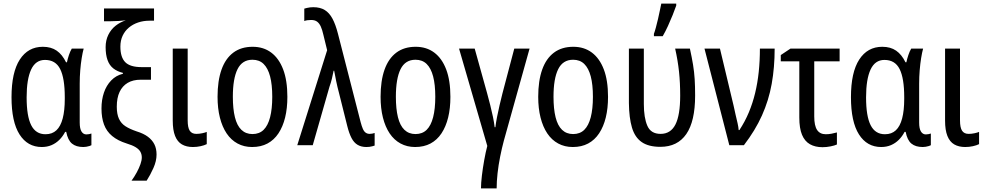

<svg xmlns="http://www.w3.org/2000/svg" viewBox="-20 -807 5478 1067"><path d="M233 -61Q270 -61 293.5 -83Q317 -105 328.5 -149Q340 -193 340 -257V-267Q340 -372 314.5 -423Q289 -474 230 -474Q178 -474 153 -420.5Q128 -367 128 -266Q128 -161 153.5 -111Q179 -61 233 -61ZM212 10Q133 10 88.5 -60Q44 -130 44 -267Q44 -405 90 -476Q136 -547 218 -547Q264 -547 295 -525.5Q326 -504 347 -461H352Q356 -480 363 -501Q370 -522 379 -537H445Q439 -515 434 -484Q429 -453 426 -416.5Q423 -380 423 -342V-126Q423 -92 433 -76Q443 -60 460 -60Q467 -60 475 -61.5Q483 -63 488 -65V0Q485 2 477 4.5Q469 7 460 8.5Q451 10 443 10Q403 10 380 -9Q357 -28 348 -74H342Q329 -49 310 -30Q291 -11 266.5 -0.5Q242 10 212 10Z M544 -204Q544 -252 557.5 -292Q571 -332 598 -360Q625 -388 663 -397V-402Q631 -410 609.5 -427Q588 -444 577.5 -473.5Q567 -503 567 -545Q567 -583 582 -613.5Q597 -644 622.5 -664Q648 -684 679 -694Q660 -692 639.5 -690.5Q619 -689 596 -689H558V-760H836V-692H811Q777 -692 747.5 -682Q718 -672 696 -653.5Q674 -635 661.5 -608.5Q649 -582 649 -548Q649 -489 676 -461.5Q703 -434 767 -434H819V-364H762Q719 -364 689.5 -346.5Q660 -329 644.5 -296Q629 -263 629 -214Q629 -173 641 -147Q653 -121 677 -105.5Q701 -90 739 -77Q778 -65 802 -47Q826 -29 838 -5Q850 19 850 52Q850 88 832.5 127Q815 166 795 197H711Q727 175 740 151Q753 127 760.5 105.5Q768 84 768 68Q768 51 760.5 37Q753 23 734.5 11.5Q716 0 683 -10Q635 -25 603.5 -51Q572 -77 558 -115Q544 -153 544 -204Z M1023 -138Q1023 -98 1034.5 -80.5Q1046 -63 1071 -63Q1087 -63 1103.5 -66.5Q1120 -70 1129 -74V-6Q1115 1 1094.5 5.5Q1074 10 1052 10Q1016 10 991 -4.5Q966 -19 953 -51.5Q940 -84 940 -137V-537H1023Z M1577 -269Q1577 -205 1564.5 -154Q1552 -103 1527.5 -66Q1503 -29 1466.5 -9.5Q1430 10 1381 10Q1336 10 1300 -9.5Q1264 -29 1239.5 -65.5Q1215 -102 1202 -153.5Q1189 -205 1189 -269Q1189 -358 1211 -420Q1233 -482 1276.5 -514.5Q1320 -547 1384 -547Q1444 -547 1487 -515Q1530 -483 1553.5 -421.5Q1577 -360 1577 -269ZM1274 -269Q1274 -202 1285.5 -155.5Q1297 -109 1321.5 -85.5Q1346 -62 1383 -62Q1421 -62 1445 -85.5Q1469 -109 1481 -155.5Q1493 -202 1493 -269Q1493 -337 1481 -382.5Q1469 -428 1445 -451.5Q1421 -475 1383 -475Q1326 -475 1300 -422.5Q1274 -370 1274 -269Z M1632 0 1798 -528 1777 -614Q1771 -641 1763 -659Q1755 -677 1742.5 -686.5Q1730 -696 1709 -696Q1697 -696 1687.5 -694.5Q1678 -693 1671 -690V-759Q1678 -761 1686 -763Q1694 -765 1703 -766Q1712 -767 1721 -767Q1759 -767 1784.5 -751.5Q1810 -736 1827.5 -703.5Q1845 -671 1858 -620L1984 -129Q1990 -106 1996.5 -91Q2003 -76 2012.5 -69.5Q2022 -63 2034 -63Q2042 -63 2049 -64.5Q2056 -66 2062 -68V2Q2056 4 2048.5 6Q2041 8 2033 9Q2025 10 2016 10Q1988 10 1967.5 -2Q1947 -14 1933.5 -40Q1920 -66 1910 -106L1863 -294Q1859 -308 1855.5 -323.5Q1852 -339 1848.5 -355Q1845 -371 1842.5 -386Q1840 -401 1837 -414H1834Q1830 -393 1824.5 -370Q1819 -347 1811 -325L1718 0Z M2483 -269Q2483 -205 2470.5 -154Q2458 -103 2433.5 -66Q2409 -29 2372.5 -9.5Q2336 10 2287 10Q2242 10 2206 -9.5Q2170 -29 2145.5 -65.5Q2121 -102 2108 -153.5Q2095 -205 2095 -269Q2095 -358 2117 -420Q2139 -482 2182.5 -514.5Q2226 -547 2290 -547Q2350 -547 2393 -515Q2436 -483 2459.5 -421.5Q2483 -360 2483 -269ZM2180 -269Q2180 -202 2191.5 -155.5Q2203 -109 2227.5 -85.5Q2252 -62 2289 -62Q2327 -62 2351 -85.5Q2375 -109 2387 -155.5Q2399 -202 2399 -269Q2399 -337 2387 -382.5Q2375 -428 2351 -451.5Q2327 -475 2289 -475Q2232 -475 2206 -422.5Q2180 -370 2180 -269Z M2780 -25Q2769 16 2759.5 63.5Q2750 111 2745 156.5Q2740 202 2740 240H2653Q2653 211 2658 169Q2663 127 2671 82.5Q2679 38 2688 4L2531 -537H2618L2687 -289Q2696 -256 2704.5 -222.5Q2713 -189 2719.5 -157.5Q2726 -126 2729 -100H2733Q2736 -125 2742 -156Q2748 -187 2756 -221Q2764 -255 2772 -287L2838 -537H2923Z M3359 -269Q3359 -205 3346.5 -154Q3334 -103 3309.5 -66Q3285 -29 3248.5 -9.5Q3212 10 3163 10Q3118 10 3082 -9.5Q3046 -29 3021.5 -65.5Q2997 -102 2984 -153.5Q2971 -205 2971 -269Q2971 -358 2993 -420Q3015 -482 3058.5 -514.5Q3102 -547 3166 -547Q3226 -547 3269 -515Q3312 -483 3335.5 -421.5Q3359 -360 3359 -269ZM3056 -269Q3056 -202 3067.5 -155.5Q3079 -109 3103.5 -85.5Q3128 -62 3165 -62Q3203 -62 3227 -85.5Q3251 -109 3263 -155.5Q3275 -202 3275 -269Q3275 -337 3263 -382.5Q3251 -428 3227 -451.5Q3203 -475 3165 -475Q3108 -475 3082 -422.5Q3056 -370 3056 -269Z M3650 9Q3584 9 3546 -17.5Q3508 -44 3492 -98Q3476 -152 3475 -234V-537H3558V-229Q3558 -153 3577.5 -108Q3597 -63 3651 -63Q3707 -63 3733.5 -115Q3760 -167 3760 -276Q3760 -347 3753.5 -408.5Q3747 -470 3732 -537H3814Q3825 -487 3831.5 -447Q3838 -407 3840.5 -367.5Q3843 -328 3843 -276Q3843 -133 3794 -62Q3745 9 3650 9ZM3614 -619Q3619 -632 3625 -654.5Q3631 -677 3637 -702.5Q3643 -728 3647.5 -751Q3652 -774 3655 -787H3738V-776Q3730 -753 3718 -723Q3706 -693 3692 -662.5Q3678 -632 3663 -606H3614Z M3895 -537H3981L4057 -219Q4062 -194 4068 -169Q4074 -144 4079 -122Q4084 -100 4085 -84H4089Q4120 -131 4141.5 -182.5Q4163 -234 4176.5 -290Q4190 -346 4196.5 -407.5Q4203 -469 4203 -537H4285Q4285 -432 4268.5 -340.5Q4252 -249 4214.5 -165.5Q4177 -82 4114 0H4033Z M4646 -537V-466H4505V-160Q4505 -108 4521 -84.5Q4537 -61 4569 -61Q4585 -61 4601 -64Q4617 -67 4631 -71V-4Q4618 2 4595.5 6.5Q4573 11 4551 11Q4510 11 4481 -5.5Q4452 -22 4437 -58Q4422 -94 4422 -154V-466H4319V-501L4373 -537Z M4898 -61Q4935 -61 4958.5 -83Q4982 -105 4993.5 -149Q5005 -193 5005 -257V-267Q5005 -372 4979.5 -423Q4954 -474 4895 -474Q4843 -474 4818 -420.5Q4793 -367 4793 -266Q4793 -161 4818.5 -111Q4844 -61 4898 -61ZM4877 10Q4798 10 4753.5 -60Q4709 -130 4709 -267Q4709 -405 4755 -476Q4801 -547 4883 -547Q4929 -547 4960 -525.5Q4991 -504 5012 -461H5017Q5021 -480 5028 -501Q5035 -522 5044 -537H5110Q5104 -515 5099 -484Q5094 -453 5091 -416.5Q5088 -380 5088 -342V-126Q5088 -92 5098 -76Q5108 -60 5125 -60Q5132 -60 5140 -61.5Q5148 -63 5153 -65V0Q5150 2 5142 4.5Q5134 7 5125 8.5Q5116 10 5108 10Q5068 10 5045 -9Q5022 -28 5013 -74H5007Q4994 -49 4975 -30Q4956 -11 4931.5 -0.5Q4907 10 4877 10Z M5315 -138Q5315 -98 5326.5 -80.5Q5338 -63 5363 -63Q5379 -63 5395.5 -66.5Q5412 -70 5421 -74V-6Q5407 1 5386.5 5.5Q5366 10 5344 10Q5308 10 5283 -4.5Q5258 -19 5245 -51.5Q5232 -84 5232 -137V-537H5315Z"/></svg>

Font: Noto Sans Display Condensed
Style: Regular
Weight: 400
Width: 3
Designer: Monotype Design Team
Foundry: Monotype Imaging Inc.
Version: Version 2.003